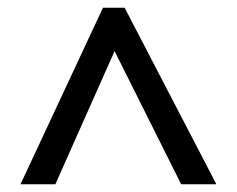

<svg xmlns="http://www.w3.org/2000/svg" viewBox="-20 -739 612 496"><path d="M33 -263 246 -719H302L539 -263H448L276 -607L123 -263Z"/></svg>

Font: Noto Sans Thaana Medium
Style: Regular
Weight: 500
Designer: David Williams
Foundry: Google Inc.
Version: Version 3.001; ttfautohint (v1.8.4.7-5d5b)